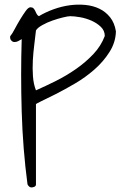

<svg xmlns="http://www.w3.org/2000/svg" viewBox="-20 -821 549 842"><path d="M100.6 -12.7Q80.1 -167 75.2 -331.5Q70.3 -496.1 75.2 -649.4Q66.4 -644.5 59.6 -640.6Q52.7 -636.7 43 -636.7Q36.1 -636.7 30.3 -642.6Q24.4 -648.4 24.4 -657.2V-660.2Q24.4 -661.1 25.4 -663.1Q33.2 -671.9 44.4 -693.4Q55.7 -714.8 68.4 -735.8Q81.1 -756.8 92.8 -772.9Q104.5 -789.1 113.3 -789.1Q122.1 -789.1 126.5 -784.7Q130.9 -780.3 133.8 -774.4Q136.7 -768.6 140.1 -761.2Q143.6 -753.9 150.4 -750Q179.7 -767.6 214.8 -780.3Q250 -793 285.6 -797.9Q321.3 -802.7 355 -799.3Q388.7 -795.9 416 -782.7Q443.4 -769.5 462.9 -745.1Q482.4 -720.7 488.3 -683.6Q487.3 -635.7 460.4 -593.3Q433.6 -550.8 394 -516.1Q354.5 -481.4 308.6 -454.6Q262.7 -427.7 224.1 -408.2Q185.5 -388.7 160.6 -377Q135.7 -365.2 137.7 -363.3V-12.7Q137.7 -4.9 130.9 -2Q124 1 118.2 1Q107.4 1 100.6 -12.7ZM137.7 -687.5Q134.8 -659.2 130.4 -625.5Q126 -591.8 124 -556.2Q122.1 -520.5 124.5 -486.3Q127 -452.1 137.7 -424.8Q179.7 -443.4 225.6 -466.3Q271.5 -489.3 313.5 -518.6Q355.5 -547.9 389.2 -583.5Q422.9 -619.1 439.5 -663.1Q439.5 -686.5 422.4 -703.1Q405.3 -719.7 380.9 -730.5Q356.4 -741.2 330.6 -745.6Q304.7 -750 288.1 -750Q278.3 -750 256.3 -744.6Q234.4 -739.3 210.4 -731Q186.5 -722.7 165.5 -710.9Q144.5 -699.2 137.7 -687.5Z"/></svg>

Font: Shadows Into Light
Style: Regular
Weight: 400
Designer: Kimberly Geswein
Foundry: Kimberly Geswein
Version: Version 001.000